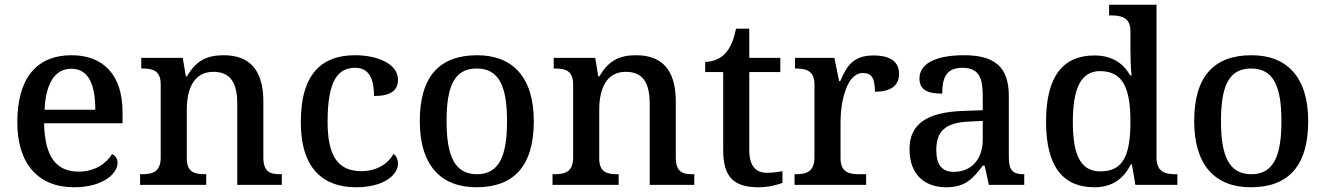

<svg xmlns="http://www.w3.org/2000/svg" viewBox="-20 -780 5592 810"><path d="M292 10C418 10 476 -50 476 -93C476 -112 464 -125 453 -130C429 -91 381 -56 312 -56C218 -56 169 -117 166 -260H497V-307C497 -465 415 -547 282 -547C135 -547 53 -451 53 -264C53 -91 140 10 292 10ZM382 -317H168C173 -429 212 -490 281 -490C355 -490 382 -421 382 -317Z M571 0H850V-45H845C801 -45 768 -53 768 -112V-317C768 -402 796 -477 880 -477C955 -477 981 -427 981 -341V0H1169V-45H1164C1119 -45 1091 -54 1091 -117V-352C1091 -488 1030 -547 924 -547C857 -547 808 -527 769 -458H764L751 -536H576V-491H581C625 -491 658 -482 658 -424V-116C658 -54 623 -45 578 -45H571Z M1482 10C1601 10 1659 -43 1659 -90C1659 -108 1652 -122 1640 -131C1617 -88 1568 -58 1504 -58C1403 -58 1362 -126 1362 -266C1362 -443 1407 -494 1479 -494C1541 -494 1558 -440 1558 -375C1630 -375 1659 -399 1659 -444C1659 -510 1574 -547 1478 -547C1348 -547 1249 -480 1249 -265C1249 -67 1345 10 1482 10Z M1990 10C2149 10 2232 -81 2232 -269C2232 -456 2141 -547 1993 -547C1833 -547 1751 -456 1751 -269C1751 -81 1841 10 1990 10ZM1992 -45C1898 -45 1864 -122 1864 -269C1864 -417 1897 -491 1991 -491C2085 -491 2119 -417 2119 -269C2119 -122 2086 -45 1992 -45Z M2311 0H2590V-45H2585C2541 -45 2508 -53 2508 -112V-317C2508 -402 2536 -477 2620 -477C2695 -477 2721 -427 2721 -341V0H2909V-45H2904C2859 -45 2831 -54 2831 -117V-352C2831 -488 2770 -547 2664 -547C2597 -547 2548 -527 2509 -458H2504L2491 -536H2316V-491H2321C2365 -491 2398 -482 2398 -424V-116C2398 -54 2363 -45 2318 -45H2311Z M3180 10C3220 10 3262 0 3281 -9V-58C3260 -54 3239 -51 3215 -51C3168 -51 3141 -81 3141 -146V-476H3272V-536H3141V-659H3085C3075 -610 3061 -577 3039 -554C3018 -531 2985 -519 2955 -519V-476H3031V-146C3031 -30 3079 10 3180 10Z M3332 0H3634V-45H3605C3562 -45 3526 -53 3526 -112V-268C3526 -345 3550 -472 3620 -472C3659 -472 3671 -448 3671 -393C3742 -393 3773 -422 3773 -469C3773 -517 3739 -546 3665 -546C3579 -546 3552 -501 3525 -438H3520L3500 -536H3334V-491H3337C3381 -491 3416 -482 3416 -423V-117C3416 -54 3381 -45 3336 -45H3332Z M3972 10C4053 10 4084 -26 4126 -81H4134L4152 0H4301V-45H4298C4253 -45 4236 -61 4236 -117V-375C4236 -501 4173 -547 4046 -547C3943 -547 3859 -519 3859 -449C3859 -402 3891 -385 3955 -385C3955 -449 3970 -494 4040 -494C4114 -494 4126 -446 4126 -373V-315L4043 -312C3891 -307 3817 -257 3817 -151C3817 -41 3883 10 3972 10ZM4004 -55C3953 -55 3930 -86 3930 -146C3930 -223 3964 -263 4068 -267L4126 -270V-191C4126 -108 4078 -55 4004 -55Z M4597 10C4675 10 4721 -28 4751 -87H4755L4770 0H4947V-45H4939C4894 -45 4859 -56 4859 -115V-760H4659V-715H4667C4711 -715 4749 -706 4749 -649V-572C4749 -539 4750 -494 4754 -462H4748C4719 -512 4673 -546 4597 -546C4466 -546 4393 -460 4393 -267C4393 -75 4466 10 4597 10ZM4622 -57C4539 -57 4506 -126 4506 -266C4506 -405 4539 -480 4621 -480C4719 -480 4749 -405 4749 -267C4749 -125 4719 -57 4622 -57Z M5257 10C5416 10 5499 -81 5499 -269C5499 -456 5408 -547 5260 -547C5100 -547 5018 -456 5018 -269C5018 -81 5108 10 5257 10ZM5259 -45C5165 -45 5131 -122 5131 -269C5131 -417 5164 -491 5258 -491C5352 -491 5386 -417 5386 -269C5386 -122 5353 -45 5259 -45Z"/></svg>

Font: Noto Serif Myanmar Medium
Style: Regular
Weight: 500
Designer: Ben Mitchell and the Monotype Design Team
Foundry: Monotype Imaging Inc.
Version: Version 2.106